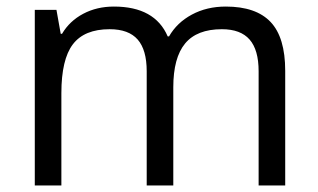

<svg xmlns="http://www.w3.org/2000/svg" viewBox="-20 -565 970 585"><path d="M849 -349Q849 -451 804.5 -498Q760 -545 668 -545Q610 -545 564.5 -520.5Q519 -496 495 -454H491Q452 -545 327 -545Q275 -545 233.5 -523Q192 -501 169 -462H165L152 -535H86V0H167V-281Q167 -384 202 -430Q237 -476 314 -476Q372 -476 399.5 -444.5Q427 -413 427 -348V0H508V-299Q508 -389 544 -432.5Q580 -476 656 -476Q713 -476 740.5 -444.5Q768 -413 768 -348V0H849Z"/></svg>

Font: OpenSansMMV
Style: Regular
Weight: 400
Designer: Steve Matteson
Foundry: Ascender Corporation
Version: Version 4.000